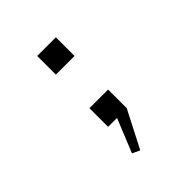

<svg xmlns="http://www.w3.org/2000/svg" viewBox="-199 -671 1019 1019"><g transform="rotate(-45 310.0 -161.5)"><path d="M240 -140H380V0L272.5 209L230 189L313 -14.5L339.5 0H240ZM240 -532H380V-392H240Z"/></g></svg>

Font: Monaspace Krypton Var ExLight
Style: Regular
Weight: 200
Designer: Riley Cran and the Lettermatic Team
Version: Version 1.200 (Monaspace Krypton Var)